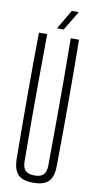

<svg xmlns="http://www.w3.org/2000/svg" viewBox="-103 -991 525 1040"><g transform="rotate(10 159.0 -470.5)"><path d="M159.5 6Q101 6 75.5 -20Q50 -46 49 -106Q47 -279.5 47 -453Q47 -626.5 49 -800H94.5Q93.5 -684.5 92.8 -567.2Q92 -450 92.2 -333.2Q92.5 -216.5 93.5 -100.5Q93.5 -65.5 109.5 -49.8Q125.5 -34 159.5 -34Q193.5 -34 208.8 -49.8Q224 -65.5 224 -100.5Q225 -216.5 225.5 -333.2Q226 -450 225.8 -567.2Q225.5 -684.5 224 -800H269.5Q271.5 -626.5 271.5 -453Q271.5 -279.5 269.5 -106Q269 -46 243.2 -20Q217.5 6 159.5 6ZM141 -840 204 -947H242.5L178 -840Z"/></g></svg>

Font: Big Shoulders Display Thin Light
Style: Regular
Weight: 300
Version: Version 2.002